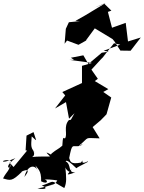

<svg xmlns="http://www.w3.org/2000/svg" viewBox="-34 -1164 944 1260"><path d="M680 -825 634 -818 546 -744 513 -801 431 -785 452 -771H423L570 -751L504 -732V-619L375 -560L394 -538L327 -452L399 -494L419 -385L455 -421L431 -378L418 -376C380 -334 412 -281 392 -255C383 -260 378 -271 375 -208C348 -184 339 -185 305 -157C274 -110 266 -104 358 -123C285 -153 244 -187 295 -137C215 -137 174 -136 168 -130C220 -145 157 -207 203 -154C166 -194 169 -199 174 -269C218 -229 203 -238 186 -297L140 -274L134 -177L144 -176L55 -68L25 -101C64 -48 -35 -49 67 -126C-51 -75 -22 -128 38 -108C29 -35 11 -44 -14 7C35 21 45 27 110 -37C84 -28 192 -83 126 -3C144 -74 187 -85 208 -54C229 0 194 -96 192 -87C213 -55 238 -49 236 26C287 52 281 10 250 13C278 13 303 14 342 20C322 62 287 41 303 56C297 44 306 56 212 73C275 83 279 66 240 54C336 23 285 13 388 70C405 33 401 -1 395 -65C403 -43 436 -19 433 -56C431 -33 371 -1 460 -33C407 -29 438 -84 397 -105C402 -118 428 -98 467 -60C484 -75 559 -105 541 -105C479 -73 526 -138 497 -97C425 -83 428 -107 420 -127C440 -227 439 -200 482 -205C534 -234 490 -199 487 -210C558 -269 514 -258 620 -256L574 -330L627 -375L665 -414L696 -524L616 -580L621 -548L677 -579L588 -632L608 -647L566 -707L666 -816L629 -774L714 -880L755 -871L646 -831ZM398 -975 390 -877 406 -898 481 -870 551 -909 527 -895 588 -978 704 -908 716 -894 756 -832 823 -831 890 -918 806 -892 791 -1014 701 -982 674 -1086 697 -1094 651 -1139 585 -1114 659 -1144 525 -1063 461 -1027 489 -1026 418 -1018Z"/></svg>

Font: Hussar Lance
Style: Italic
Weight: 700
Foundry: Cannot Into Space Fonts, PlusOne Fonts
Version: Version 2.27